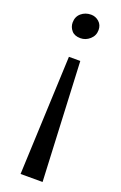

<svg xmlns="http://www.w3.org/2000/svg" viewBox="-172 -795 629 1000"><g transform="rotate(20 142.5 -295.0)"><path d="M86.5 157.5 114.5 -502H177.5L208.5 157.5ZM148.5 -748Q173.5 -748 192.8 -731Q212 -714 212 -685.5Q212 -654.5 189 -634Q166 -613.5 137 -613.5Q104 -613.5 87.8 -632.8Q71.5 -652 71.5 -676.5Q71.5 -709.5 94.2 -728.8Q117 -748 148.5 -748Z"/></g></svg>

Font: Merriweather 24pt
Style: Regular
Weight: 400
Designer: Eben Sorkin
Foundry: Eben Sorkin
Version: Version 2.100